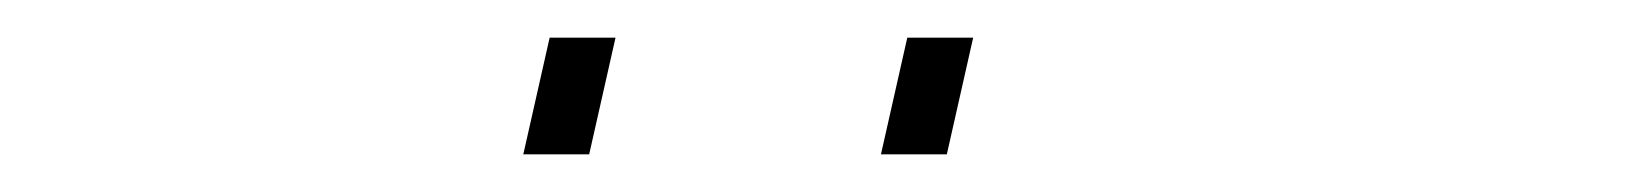

<svg xmlns="http://www.w3.org/2000/svg" viewBox="-20 -720 873 102"><path d="M272 -700H307L293 -638H258ZM462 -700H497L483 -638H448Z"/></svg>

Font: Panefresco 1wt
Style: Italic
Weight: 250
Version: Version 1.000